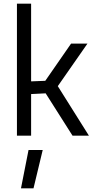

<svg xmlns="http://www.w3.org/2000/svg" viewBox="-20 -737 521 1043"><path d="M94 286 135 78H212L162 286ZM72 0V-717H149V-295L226 -298L366 -500H455L294 -269L463 0H374L228 -230L149 -226V0Z"/></svg>

Font: Cairo Play
Style: Regular
Weight: 400
Designer: Mohamed Gaber, Accademia di Belle Arti di Urbino
Foundry: Kief Type Foundry, Accademia di Belle Arti di Urbino
Version: Version 3.119